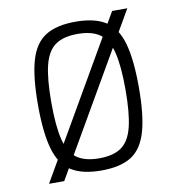

<svg xmlns="http://www.w3.org/2000/svg" viewBox="-78 -720 755 821"><g transform="rotate(-10 300.0 -309.5)"><path d="M69 31 463 -650H529L135 31ZM300 14Q218 14 170 -16Q122 -46 101.5 -117Q81 -188 81 -309Q81 -431 101.5 -501.5Q122 -572 170 -602Q218 -632 300 -632Q383 -632 430.5 -602Q478 -572 498.5 -501.5Q519 -431 519 -309Q519 -188 498.5 -117Q478 -46 430.5 -16Q383 14 300 14ZM300 -39Q362 -39 397 -64Q432 -89 446.5 -148Q461 -207 461 -309Q461 -412 446.5 -470.5Q432 -529 397 -554Q362 -579 300 -579Q238 -579 203 -554Q168 -529 153.5 -470.5Q139 -412 139 -309Q139 -207 153.5 -148Q168 -89 203 -64Q238 -39 300 -39Z"/></g></svg>

Font: Victor Mono Thin ExtraLight
Style: Regular
Weight: 250
Monospace: yes
Version: Version 1.561;gftools[0.9.30]